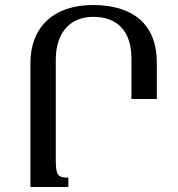

<svg xmlns="http://www.w3.org/2000/svg" viewBox="-20 -744 710 764"><path d="M350 -724C191 -724 101 -634 101 -493V0H252V-37C208 -37 202 -48 202 -111V-507C202 -608 254 -677 351 -677C445 -677 503 -622 503 -511V-350H604V-495C604 -650 506 -724 350 -724Z"/></svg>

Font: Noto Serif Armenian
Style: Regular
Weight: 400
Designer: Monotype Design Team
Foundry: Monotype Imaging Inc.
Version: Version 1.901